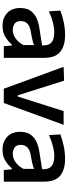

<svg xmlns="http://www.w3.org/2000/svg" viewBox="497 -1046 560 1595"><g transform="rotate(90 777.5 -249.0)"><path d="M195 10.5Q131 10.5 89 -27.8Q47 -66 47 -136.5Q47 -191.5 71.2 -224Q95.5 -256.5 133 -272.8Q170.5 -289 210 -295L357.5 -318Q359.5 -359.5 345 -381.5Q330.5 -403.5 305 -411.5Q279.5 -419.5 247 -419.5Q212.5 -419.5 169 -408.8Q125.5 -398 74.5 -375L68.5 -470Q105.5 -484.5 160 -496.8Q214.5 -509 273 -509Q361.5 -509 411.2 -468.5Q461 -428 461 -336.5V0H364.5L358.5 -66H349Q327.5 -38.5 288.8 -14Q250 10.5 195 10.5ZM230 -74.5Q266 -74.5 299.8 -98.2Q333.5 -122 355 -164.5V-252.5Q348 -248 336 -244Q324 -240 300.5 -235Q277 -230 234.5 -222.5Q197.5 -216 176.5 -195.8Q155.5 -175.5 155.5 -141Q155.5 -104.5 177.8 -89.5Q200 -74.5 230 -74.5Z M717.5 0Q683 -95.5 649 -188L616.5 -276Q596.5 -331 576 -386.8Q555.5 -442.5 535.5 -497L650.5 -501Q669.5 -441.5 688 -383.2Q706.5 -325 725 -265.5L772.5 -116H782.5L830 -266Q849 -326 867.2 -383.5Q885.5 -441 903.5 -497H1017.5Q997 -442 976.8 -386Q956.5 -330 936.5 -275L904 -186Q887 -139 870 -93Q853 -47 836 0Z M1223.5 10.5Q1159.5 10.5 1117.5 -27.8Q1075.5 -66 1075.5 -136.5Q1075.5 -191.5 1099.8 -224Q1124 -256.5 1161.5 -272.8Q1199 -289 1238.5 -295L1386 -318Q1388 -359.5 1373.5 -381.5Q1359 -403.5 1333.5 -411.5Q1308 -419.5 1275.5 -419.5Q1241 -419.5 1197.5 -408.8Q1154 -398 1103 -375L1097 -470Q1134 -484.5 1188.5 -496.8Q1243 -509 1301.5 -509Q1390 -509 1439.8 -468.5Q1489.5 -428 1489.5 -336.5V0H1393L1387 -66H1377.5Q1356 -38.5 1317.2 -14Q1278.5 10.5 1223.5 10.5ZM1258.5 -74.5Q1294.5 -74.5 1328.2 -98.2Q1362 -122 1383.5 -164.5V-252.5Q1376.5 -248 1364.5 -244Q1352.5 -240 1329 -235Q1305.5 -230 1263 -222.5Q1226 -216 1205 -195.8Q1184 -175.5 1184 -141Q1184 -104.5 1206.2 -89.5Q1228.5 -74.5 1258.5 -74.5Z"/></g></svg>

Font: Commissioner Medium
Style: Regular
Weight: 500
Designer: Kostas Bartsokas
Foundry: Kostas Bartsokas
Version: Version 1.000; ttfautohint (v1.8.3)